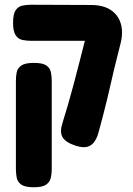

<svg xmlns="http://www.w3.org/2000/svg" viewBox="-20 -605 562 809"><path d="M299 9Q256 -5 243.5 -27Q231 -49 243 -86Q255 -124 267 -165.5Q279 -207 290.5 -250.5Q302 -294 313.5 -338.5Q325 -383 336 -426.5Q347 -470 359 -511L488 -422Q479 -385 469 -346Q459 -307 450 -266.5Q441 -226 431.5 -187Q422 -148 412.5 -111.5Q403 -75 394 -43Q389 -25 378.5 -9Q368 7 349.5 13Q331 19 299 9ZM122 184Q86 184 70 173Q54 162 50.5 144Q47 126 47 107V-265Q47 -284 50.5 -301Q54 -318 70 -329Q86 -340 123 -340Q160 -340 175.5 -329Q191 -318 194.5 -300.5Q198 -283 198 -264V108Q198 127 194 144.5Q190 162 174.5 173Q159 184 122 184ZM483 -404 354 -433H298H112Q93 -433 75 -436.5Q57 -440 46 -456.5Q35 -473 35 -509Q35 -546 46 -562Q57 -578 75 -581.5Q93 -585 111 -585L363 -584Q417 -584 449.5 -561Q482 -538 491 -497.5Q500 -457 483 -404Z"/></svg>

Font: Fredoka Condensed SemiBold
Style: Regular
Weight: 600
Width: 3
Designer: Ben Nathan
Foundry: Milena B. Brandão, Ben Nathan
Version: Version 2.001